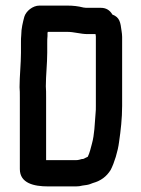

<svg xmlns="http://www.w3.org/2000/svg" viewBox="-20 -659 506 687"><path d="M252 -86H145V-311C145 -326 145 -339 144 -350C144 -389 149 -432 149 -470V-504C149 -514 149 -523 150 -530V-542C151 -543 151 -544 151 -545H220C246 -545 268 -537 294 -537H322V-534C323 -532 323 -530 323 -527V-279C323 -270 323 -262 322 -254C319 -216 318 -177 309 -145C306 -133 300 -109 294 -98C289 -95 282 -93 277 -90H273C267 -88 259 -86 252 -86ZM50 -347C51 -336 51 -324 51 -311V-54C51 -3 102 8 152 8H252C260 8 268 7 275 5L289 3C297 2 305 -1 312 -4C341 -12 361 -27 376 -51C389 -76 402 -118 406 -151C412 -192 417 -235 417 -280V-527C417 -534 416 -541 415 -548C411 -578 409 -597 382 -607C373 -623 359 -631 341 -631H294C290 -631 285 -631 279 -632C259 -637 242 -639 220 -639H121C97 -639 73 -619 67 -599C62 -580 56 -557 56 -533C55 -525 55 -516 55 -506V-470C55 -432 50 -386 50 -347Z"/></svg>

Font: Electronic
Style: ExBlk
Weight: 900
Version: Version 1.011